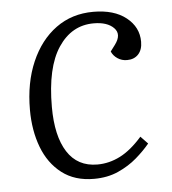

<svg xmlns="http://www.w3.org/2000/svg" viewBox="-44 -562 553 617"><g transform="rotate(-5 232.5 -253.5)"><path d="M279 -521Q346 -521 385 -490Q424 -459 424 -412Q424 -386 410.5 -371.5Q397 -357 374 -357Q357 -357 343.5 -366Q330 -375 324 -389L339 -409Q363 -441 342 -462.5Q321 -484 277 -484Q206 -484 163 -419.5Q120 -355 120 -228Q120 -134 153 -82.5Q186 -31 250 -31Q288 -31 323.5 -49Q359 -67 395 -108L418 -84Q400 -62 374 -39.5Q348 -17 313.5 -1.5Q279 14 235 14Q173 14 131.5 -18Q90 -50 69.5 -104Q49 -158 49 -225Q49 -312 78 -379Q107 -446 158.5 -483.5Q210 -521 279 -521Z"/></g></svg>

Font: Literata 36pt Light
Style: Italic
Weight: 300
Italic angle: -2°
Designer: Latin by Veronika Burian and Jose Scaglione. Greek by Irene Vlachou. Cyrillic by Vera Evstafieva
Foundry: TypeTogether
Version: Version 3.002